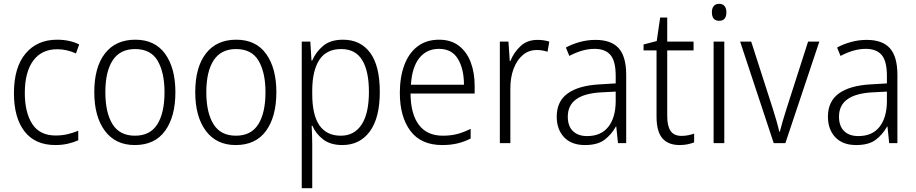

<svg xmlns="http://www.w3.org/2000/svg" viewBox="-20 -750 4798 1006"><path d="M270 10Q164 10 108.5 -61.5Q53 -133 53 -262Q53 -397 114 -469.5Q175 -542 279 -542Q313 -542 342.5 -535.5Q372 -529 395 -517L378 -470Q330 -492 280 -492Q198 -492 154 -432Q110 -372 110 -263Q110 -161 149 -100.5Q188 -40 272 -40Q305 -40 334.5 -47Q364 -54 390 -65V-15Q366 -4 335.5 3Q305 10 270 10Z M899 -267Q899 -139 845 -64.5Q791 10 686 10Q585 10 529.5 -64.5Q474 -139 474 -267Q474 -398 530 -470Q586 -542 689 -542Q792 -542 845.5 -467.5Q899 -393 899 -267ZM532 -267Q532 -160 569.5 -99.5Q607 -39 687 -39Q767 -39 804.5 -99Q842 -159 842 -267Q842 -370 806 -431.5Q770 -493 688 -493Q609 -493 570.5 -434Q532 -375 532 -267Z M1428 -267Q1428 -139 1374 -64.5Q1320 10 1215 10Q1114 10 1058.5 -64.5Q1003 -139 1003 -267Q1003 -398 1059 -470Q1115 -542 1218 -542Q1321 -542 1374.5 -467.5Q1428 -393 1428 -267ZM1061 -267Q1061 -160 1098.5 -99.5Q1136 -39 1216 -39Q1296 -39 1333.5 -99Q1371 -159 1371 -267Q1371 -370 1335 -431.5Q1299 -493 1217 -493Q1138 -493 1099.5 -434Q1061 -375 1061 -267Z M1777 -542Q1869 -542 1919.5 -473.5Q1970 -405 1970 -269Q1970 -132 1917.5 -61Q1865 10 1774 10Q1711 10 1672.5 -20Q1634 -50 1617 -91H1613Q1614 -69 1615 -44Q1616 -19 1616 4V236H1561V-532H1606L1612 -433H1616Q1635 -478 1673.5 -510Q1712 -542 1777 -542ZM1768 -493Q1691 -493 1654 -437.5Q1617 -382 1616 -280V-257Q1616 -39 1766 -39Q1836 -39 1874.5 -97Q1913 -155 1913 -269Q1913 -378 1877.5 -435.5Q1842 -493 1768 -493Z M2281 -542Q2343 -542 2384.5 -510Q2426 -478 2446.5 -423.5Q2467 -369 2467 -300V-260H2131Q2132 -152 2175 -95.5Q2218 -39 2300 -39Q2341 -39 2374.5 -47.5Q2408 -56 2446 -75V-24Q2412 -7 2376.5 1.5Q2341 10 2297 10Q2186 10 2130.5 -64Q2075 -138 2075 -263Q2075 -346 2098.5 -409Q2122 -472 2168 -507Q2214 -542 2281 -542ZM2280 -494Q2216 -494 2177.5 -446.5Q2139 -399 2133 -306H2411Q2411 -388 2379.5 -441Q2348 -494 2280 -494Z M2796 -541Q2830 -541 2858 -532L2849 -479Q2836 -483 2822 -485.5Q2808 -488 2793 -488Q2750 -488 2719 -461.5Q2688 -435 2671 -389.5Q2654 -344 2654 -287V0H2599V-532H2644L2651 -430H2654Q2672 -475 2707 -508Q2742 -541 2796 -541Z M3100 -541Q3183 -541 3222 -497Q3261 -453 3261 -358V0H3218L3209 -87H3207Q3183 -44 3146.5 -17Q3110 10 3045 10Q2974 10 2935.5 -31Q2897 -72 2897 -139Q2897 -219 2954.5 -260.5Q3012 -302 3122 -308L3206 -313V-352Q3206 -430 3178.5 -462Q3151 -494 3096 -494Q3063 -494 3030 -484.5Q2997 -475 2963 -457L2945 -501Q2978 -519 3018 -530Q3058 -541 3100 -541ZM3128 -266Q2955 -256 2955 -139Q2955 -89 2982 -63Q3009 -37 3056 -37Q3129 -37 3167 -85Q3205 -133 3206 -217V-270Z M3551 -38Q3569 -38 3586.5 -41.5Q3604 -45 3617 -50V-4Q3602 2 3583 6Q3564 10 3541 10Q3481 10 3450.5 -25.5Q3420 -61 3420 -139V-486H3352V-517L3421 -535L3439 -658H3476V-532H3614V-486H3476V-141Q3476 -90 3493.5 -64Q3511 -38 3551 -38Z M3748 -730Q3767 -730 3776.5 -718Q3786 -706 3786 -686Q3786 -641 3748 -641Q3710 -641 3710 -686Q3710 -706 3719.5 -718Q3729 -730 3748 -730ZM3775 -532V0H3719V-532Z M4034 0 3858 -532H3916L4029 -181Q4039 -150 4048 -118.5Q4057 -87 4063 -60H4066Q4072 -84 4081 -115Q4090 -146 4100 -177L4214 -532H4273L4095 0Z M4521 -541Q4604 -541 4643 -497Q4682 -453 4682 -358V0H4639L4630 -87H4628Q4604 -44 4567.5 -17Q4531 10 4466 10Q4395 10 4356.5 -31Q4318 -72 4318 -139Q4318 -219 4375.5 -260.5Q4433 -302 4543 -308L4627 -313V-352Q4627 -430 4599.5 -462Q4572 -494 4517 -494Q4484 -494 4451 -484.5Q4418 -475 4384 -457L4366 -501Q4399 -519 4439 -530Q4479 -541 4521 -541ZM4549 -266Q4376 -256 4376 -139Q4376 -89 4403 -63Q4430 -37 4477 -37Q4550 -37 4588 -85Q4626 -133 4627 -217V-270Z"/></svg>

Font: Noto Sans Gurmukhi UI SemiCondensed Light
Style: Regular
Weight: 300
Width: 4
Designer: Jelle Bosma - Monotype Design Team
Foundry: Monotype Imaging Inc.
Version: Version 2.004; ttfautohint (v1.8.4.7-5d5b)